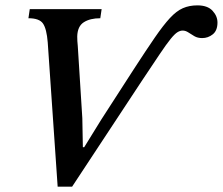

<svg xmlns="http://www.w3.org/2000/svg" viewBox="-20 -691 831 716"><path d="M249 5H195L158 -533Q154 -583 140.5 -603Q127 -623 86 -623L91 -657H359L354 -623Q316 -623 292.5 -608Q269 -593 268 -555Q268 -549 268.5 -537.5Q269 -526 270 -520L287 -250L289 -142H294L357 -244L479 -433Q525 -504 557 -550.5Q589 -597 613.5 -623.5Q638 -650 662 -660.5Q686 -671 716 -671Q754 -671 772.5 -651Q791 -631 791 -607Q791 -577 773.5 -563Q756 -549 734 -549Q717 -549 705 -556Q693 -563 682.5 -570Q672 -577 661 -577Q652 -577 642 -571Q632 -565 616.5 -546Q601 -527 575.5 -489Q550 -451 508 -388Z"/></svg>

Font: STIX Two Text Medium
Style: Italic
Weight: 500
Italic angle: -12°
Designer: Ross Mills, John Hudson & Paul Hanslow, Tiro Typeworks Ltd; with prior portions MicroPress Inc. and Coen Hoffman, Elsevi
Foundry: Tiro Typeworks Ltd
Version: Version 2.13 b171